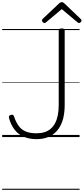

<svg xmlns="http://www.w3.org/2000/svg" viewBox="-20 -1263 771 1769"><path d="M317 19Q251 19 200 -2.5Q149 -24 115 -67.5Q81 -111 63 -175Q60 -188 64 -194.5Q68 -201 80 -204Q92 -208 99 -204.5Q106 -201 110 -188Q128 -135 153.5 -101Q179 -67 218.5 -51Q258 -35 317 -35Q357 -35 389.5 -45Q422 -55 446.5 -76Q471 -97 487.5 -128Q504 -159 512.5 -201Q521 -243 521 -296V-982Q521 -992 527.5 -996.5Q534 -1001 549 -1001Q563 -1001 569.5 -996.5Q576 -992 576 -982V-298Q576 -235 565 -184.5Q554 -134 532 -96Q510 -58 478.5 -32.5Q447 -7 406.5 6Q366 19 317 19ZM389 -1051Q382 -1051 374.5 -1058.5Q367 -1066 367 -1074Q367 -1077 368 -1080.5Q369 -1084 372 -1088L524 -1231Q529 -1236 534.5 -1239.5Q540 -1243 549 -1243Q558 -1243 563 -1239.5Q568 -1236 574 -1231L726 -1086Q729 -1083 730 -1080Q731 -1077 731 -1074Q731 -1066 723.5 -1058.5Q716 -1051 708 -1051Q704 -1051 700 -1053Q696 -1055 692 -1059L549 -1179L406 -1059Q402 -1055 398 -1053Q394 -1051 389 -1051ZM0 476H713V486H0ZM0 -20H713V0H0ZM0 -505H713V-500H0ZM0 -996H713V-986H0Z"/></svg>

Font: Playwrite PL Guides
Style: Regular
Weight: 400
Designer: Veronika Burian, José Scaglione
Foundry: TypeTogether
Version: Version 1.003